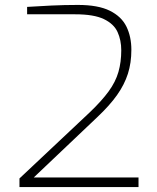

<svg xmlns="http://www.w3.org/2000/svg" viewBox="-20 -759 636 779"><path d="M59 0V-35L345 -304Q393 -350 421 -388.5Q449 -427 460.5 -467Q472 -507 472 -555Q472 -596 457 -629Q442 -662 401.5 -681.5Q361 -701 285 -701H90V-731Q134 -734 188 -736.5Q242 -739 296 -739Q378 -739 425.5 -715.5Q473 -692 493 -651Q513 -610 513 -557Q513 -504 499 -460Q485 -416 455 -373.5Q425 -331 374 -283L117 -39H542V0Z"/></svg>

Font: Exo Thin ExtraLight
Style: Regular
Weight: 250
Version: Version 2.000